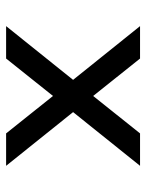

<svg xmlns="http://www.w3.org/2000/svg" viewBox="53 -660 470 616"><g transform="rotate(-90 288.0 -352.0)"><path d="M64 -137.7 236.3 -352.5 64 -567.4H168L288.1 -417L408.2 -567.4H512.2L339.8 -352.5L512.2 -137.7H408.2L288.1 -288.1L168 -137.7Z"/></g></svg>

Font: Kay Pho Du SemiBold
Style: Regular
Weight: 600
Designer: Victor Gaultney, Khu Oo Reh
Foundry: SIL International
Version: Version 3.000